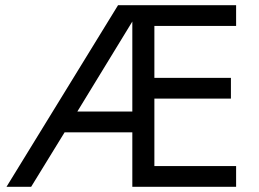

<svg xmlns="http://www.w3.org/2000/svg" viewBox="-20 -720 1000 740"><path d="M890 -80V0H490V-210H229L100 0H5L435 -700H890V-620H575V-420H870V-340H575V-80ZM278 -290H490V-637Z"/></svg>

Font: Jost*
Style: Regular
Weight: 400
Version: Version 3.7